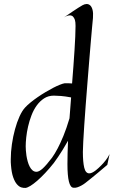

<svg xmlns="http://www.w3.org/2000/svg" viewBox="-20 -918 561 948"><path d="M521 -157.2 509.8 -104Q483.4 -81.5 466.1 -67.1Q448.7 -52.7 438 -43.9Q425.3 -33.7 418 -27.8Q409.7 -21 400.4 -13.9Q391.1 -6.8 381.1 -1.5Q371.1 3.9 361.1 7.1Q351.1 10.3 341.8 8.8Q313 5.9 313 -107.9Q313 -157.2 315.9 -223.1Q301.8 -198.2 289.3 -178Q276.9 -157.7 267.1 -143.6Q255.9 -127 246.1 -113.8Q224.1 -85.9 203.1 -63.7Q182.1 -41.5 163.6 -25.4Q145 -9.3 130.1 -0.2Q115.2 8.8 106 9.8Q96.7 10.7 85.4 7.3Q74.2 3.9 63.7 -8.1Q53.2 -20 45.2 -42.5Q37.1 -64.9 34.2 -102.1Q33.2 -109.4 33.2 -116.9Q33.2 -124.5 33.2 -131.8Q33.2 -167.5 38.8 -206.1Q44.4 -244.6 54 -279.5Q63.5 -314.5 76.4 -343Q89.4 -371.6 104 -387.2Q114.7 -398.9 130.9 -412.1Q147 -425.3 165.8 -438.2Q184.6 -451.2 204.6 -463.1Q224.6 -475.1 242.7 -484.4Q260.7 -493.7 275.4 -499.5Q290 -505.4 298.8 -506.8H308.6Q313.5 -506.8 320.3 -506.8Q327.1 -506.8 335.9 -505.9Q339.4 -549.8 342.5 -591.3Q345.7 -632.8 347.9 -669.7Q350.1 -706.5 351.6 -737.3Q353 -768.1 353 -790Q353 -809.6 349.9 -819.6Q346.7 -829.6 339.8 -836.9Q335.4 -840.8 329.1 -841.8Q323.7 -842.8 315.4 -840.8Q307.1 -838.9 295.9 -832Q320.8 -849.1 337.9 -860.8Q355 -872.6 366.2 -879.4Q378.9 -887.7 387.2 -892.1Q397.5 -897.9 407.5 -898.2Q417.5 -898.4 425.3 -891.4Q433.1 -884.3 437 -869.1Q440.9 -854 439 -829.1Q437.5 -816.4 434.8 -784.9Q432.1 -753.4 428.2 -709.7Q424.3 -666 420.2 -613.8Q416 -561.5 411.6 -506.8Q407.2 -452.1 403.1 -398.7Q398.9 -345.2 396 -299.6Q393.1 -253.9 391.1 -219.2Q389.2 -184.6 389.2 -168Q389.2 -117.7 396 -89.8Q402.8 -62 420.9 -62Q433.6 -62 453.1 -77.1Q467.3 -88.4 480 -101.6Q491.2 -112.8 502.4 -127.2Q513.7 -141.6 521 -157.2ZM331.1 -437Q302.2 -442.4 281.2 -444.1Q260.3 -445.8 246.1 -445.8Q218.8 -445.8 198 -432.4Q177.2 -418.9 161.6 -397.5Q146 -376 135.5 -348.6Q125 -321.3 118.7 -293.5Q112.3 -265.6 109.6 -240Q106.9 -214.4 106.9 -195.8Q106.9 -188 107.7 -175.5Q108.4 -163.1 110.6 -149.2Q112.8 -135.3 116.7 -121.1Q120.6 -106.9 126.5 -95.5Q132.3 -84 140.6 -76.9Q148.9 -69.8 160.2 -69.8Q172.9 -69.8 190.7 -85.9Q208.5 -102.1 236.8 -139.2Q250.5 -158.2 265.1 -186Q277.8 -210 293 -246.6Q308.1 -283.2 323.2 -334Z"/></svg>

Font: Quintessential
Style: Regular
Weight: 400
Designer: Astigmatic (AOETI)
Foundry: Astigmatic (AOETI)
Version: Version 1.000